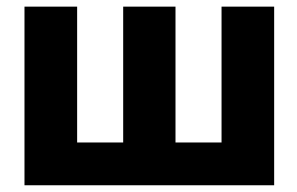

<svg xmlns="http://www.w3.org/2000/svg" viewBox="-20 -550 883 570"><path d="M209 -530.3V-127H345.7V-530.3H501V-127H637.7V-530.3H793.9V0H52.7V-530.3Z"/></svg>

Font: Pretendard GOV ExtraBold
Style: Regular
Weight: 800
Designer: Base glyphs from Inter by Rasmus Andersson; Hangeul glyphs from Noto Sans CJK(Source Han Sans) by Jang Soo-young and Kan
Foundry: Kil Hyung-jin
Version: Version 1.309